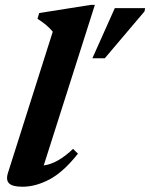

<svg xmlns="http://www.w3.org/2000/svg" viewBox="-20 -732 599 766"><path d="M190.5 -605.5Q167.5 -633.5 129.5 -657L136.5 -680L342 -712.5H358.5L154.5 -72Q209.5 -79 271.5 -138L291 -119Q233.5 -46 178 -16.5Q122.5 13 69.5 13Q30.5 13 16.5 -0.2Q2.5 -13.5 12 -43ZM348.5 -499.5 438 -699.5H559L556.5 -686.5L398 -499.5Z"/></svg>

Font: Newsreader 16pt
Style: Bold Italic
Weight: 700
Italic angle: -17°
Designer: Hugues Gentile
Foundry: Production Type
Version: Version 1.003; ttfautohint (v1.8.3)